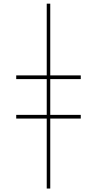

<svg xmlns="http://www.w3.org/2000/svg" viewBox="-20 -830 540 1069"><path d="M70.3 -169.9V-190.4H240.2V-389.6H70.3V-410.2H240.2V-809.6H259.8V-410.2H429.7V-389.6H259.8V-190.4H429.7V-169.9H259.8V219.7H240.2V-169.9Z"/></svg>

Font: Mgen+ 1m thin
Style: Regular
Weight: 100
Designer: [Source Han Sans]
Ryoko NISHIZUKA  (kana & ideographs); Paul D. Hunt (Latin, Greek & Cyrillic); Wenlong ZHANG  (bopomofo
Version: Version 1.059.20150602